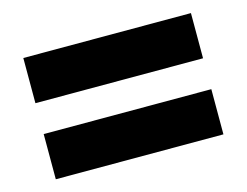

<svg xmlns="http://www.w3.org/2000/svg" viewBox="-59 -598 668 520"><g transform="rotate(-15 275.0 -338.0)"><path d="M40 -380.8V-507.5H510V-380.8ZM40 -167.5V-294.2H510V-167.5Z"/></g></svg>

Font: Funnel Sans ExtraBold
Style: Regular
Weight: 800
Version: Version 1.000; Beta; Release 5; Build 24; ttfautohint (v1.8.